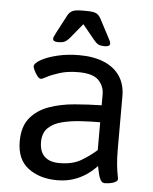

<svg xmlns="http://www.w3.org/2000/svg" viewBox="-52 -762 649 812"><g transform="rotate(5 272.5 -356.0)"><path d="M220 6Q147 6 98 -30.5Q49 -67 49 -144Q49 -207 79 -243.5Q109 -280 158 -297.5Q207 -315 265.5 -320Q324 -325 381 -326V-373Q381 -407 357 -432Q333 -457 271 -457Q226 -457 192.5 -446.5Q159 -436 139.5 -425.5Q120 -415 115 -415Q108 -415 100 -425Q92 -435 86 -447.5Q80 -460 80 -465Q80 -478 106 -493Q132 -508 175 -518.5Q218 -529 268 -529Q330 -529 374 -510.5Q418 -492 441.5 -457Q465 -422 465 -372V-148Q465 -107 468 -80Q471 -53 474 -39Q477 -25 477 -22Q477 -15 470.5 -10.5Q464 -6 455 -3.5Q446 -1 437 0Q428 1 423 1Q411 1 404.5 -10.5Q398 -22 394.5 -38.5Q391 -55 388 -69Q369 -48 344 -31Q319 -14 288.5 -4Q258 6 220 6ZM224 -67Q279 -67 315 -88Q351 -109 381 -136V-254Q342 -254 300 -251.5Q258 -249 221 -240Q184 -231 161.5 -209.5Q139 -188 139 -149Q139 -109 160.5 -88Q182 -67 224 -67ZM174 -576Q152 -576 152 -589Q152 -594 155.5 -600.5Q159 -607 163 -616L203 -692Q210 -705 222 -711.5Q234 -718 265 -718H281Q313 -718 324.5 -711.5Q336 -705 343 -692L383 -616Q388 -607 391 -600.5Q394 -594 394 -589Q394 -576 372 -576Q356 -576 346.5 -580Q337 -584 324 -600L274 -661L224 -600Q211 -585 201 -580.5Q191 -576 174 -576Z"/></g></svg>

Font: Asap
Style: Regular
Weight: 400
Designer: Pablo Cosgaya
Foundry: Omnibus-Type
Version: Version 3.001